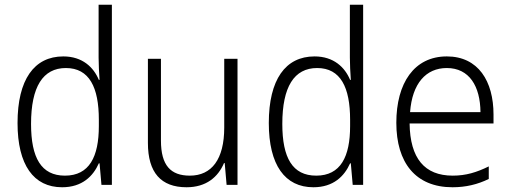

<svg xmlns="http://www.w3.org/2000/svg" viewBox="-20 -780 2160 810"><path d="M242 10C327 10 373 -37 397 -91H400L408 0H452V-760H396V-537C396 -507 398 -474 400 -443H397C375 -496 328 -542 247 -542C124 -542 54 -444 54 -261C54 -84 122 10 242 10ZM254 -39C154 -39 111 -114 111 -257C111 -414 161 -493 258 -493C357 -493 397 -411 397 -275V-248C397 -119 357 -39 254 -39Z M767 10C850 10 900 -33 925 -92H928L936 0H982V-532H926V-242C926 -108 873 -39 781 -39C700 -39 659 -82 659 -187V-532H604V-177C604 -52 659 10 767 10Z M1302 10C1387 10 1433 -37 1457 -91H1460L1468 0H1512V-760H1456V-537C1456 -507 1458 -474 1460 -443H1457C1435 -496 1388 -542 1307 -542C1184 -542 1114 -444 1114 -261C1114 -84 1182 10 1302 10ZM1314 -39C1214 -39 1171 -114 1171 -257C1171 -414 1221 -493 1318 -493C1417 -493 1457 -411 1457 -275V-248C1457 -119 1417 -39 1314 -39Z M1889 10C1945 10 1995 -2 2042 -25V-78C1991 -53 1946 -39 1890 -39C1771 -39 1710 -112 1708 -259H2062V-297C2062 -437 1998 -542 1865 -542C1727 -542 1652 -429 1652 -262C1652 -94 1733 10 1889 10ZM2007 -307H1710C1719 -428 1777 -493 1865 -493C1960 -493 2006 -416 2007 -307Z"/></svg>

Font: Noto Sans Mono Condensed Light
Style: Regular
Weight: 300
Width: 3
Designer: Monotype Design Team
Foundry: Monotype Imaging Inc.
Version: Version 2.014